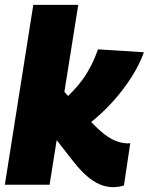

<svg xmlns="http://www.w3.org/2000/svg" viewBox="-22 -760 612 790"><path d="M-2 0 115 -740H300L182 0ZM443 10Q414 10 387 -2Q360 -14 334 -37Q308 -60 281 -94L192 -208L228 -399L345 -267Q380 -229 406 -209Q432 -189 452.5 -181Q473 -173 491 -171Q497 -170 502.5 -170Q508 -170 514 -171L488 3Q476 7 465 8.5Q454 10 443 10ZM342 -249 229 -337Q255 -361 278 -385Q301 -409 319.5 -435Q338 -461 353.5 -491.5Q369 -522 381 -557L570 -545Q553 -496 519 -442.5Q485 -389 439.5 -339Q394 -289 342 -249Z"/></svg>

Font: Georama ExtraBold
Style: Italic
Weight: 800
Italic angle: -9°
Version: Version 1.001